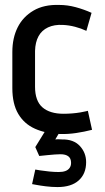

<svg xmlns="http://www.w3.org/2000/svg" viewBox="-20 -531 424 778"><path d="M229 -8H168L123 65L139 101Q158 99 173.5 97.5Q189 96 202 95Q215 94 225 94Q246 94 257 102.5Q268 111 268 129Q268 141 262 149.5Q256 158 245 162Q234 166 218 166Q200 166 180 164Q160 162 144 159.5Q128 157 123 156L110 215Q111 215 126.5 218Q142 221 166 224Q190 227 213 227Q269 227 299 200Q329 173 329 126Q329 88 303.5 60.5Q278 33 231 34Q226 34 220.5 33.5Q215 33 204 34ZM330 -406 351 -479Q320 -493 286.5 -502Q253 -511 220 -511Q158 -513 115.5 -488Q73 -463 51.5 -420Q30 -377 30 -320V-174Q30 -110 54 -69.5Q78 -29 121.5 -9.5Q165 10 222 12Q255 13 288.5 8Q322 3 353 -5L336 -82Q336 -82 328 -80Q320 -78 305.5 -75.5Q291 -73 273 -71.5Q255 -70 237 -70Q210 -70 188.5 -76.5Q167 -83 152 -96Q137 -109 129.5 -130Q122 -151 122 -179V-325Q123 -360 136 -384Q149 -408 174.5 -420Q200 -432 235 -430Q259 -429 284 -422.5Q309 -416 330 -406Z"/></svg>

Font: Advent Pro SemiBold
Style: Regular
Weight: 600
Designer: VivaRado, Andreas Kalpakidis
Foundry: VivaRado, Andreas Kalpakidis
Version: Version 3.000